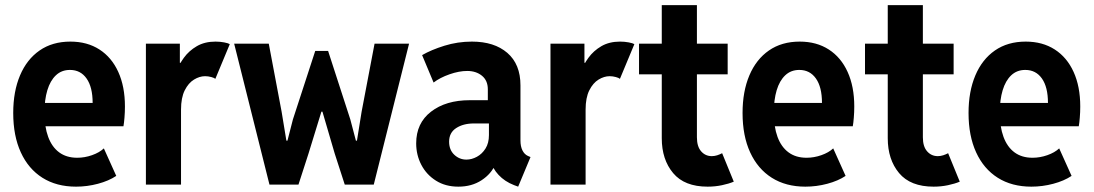

<svg xmlns="http://www.w3.org/2000/svg" viewBox="-20 -698 4135 726"><path d="M267.6 7.8Q193.7 7.8 140.5 -25.8Q87.3 -59.4 58.7 -121.9Q30 -184.3 30 -270.8Q30 -352.1 55.7 -412.8Q81.4 -473.6 129.7 -507.1Q178.1 -540.7 246.2 -540.7Q309.8 -540.7 356.1 -510.8Q402.3 -481 427.3 -425.9Q452.4 -370.8 452.4 -295.3Q452.4 -273.6 450.7 -253.5Q449.1 -233.4 446.8 -220.5H134.4V-308.8H330.3Q330.3 -368.7 307.4 -401.1Q284.6 -433.6 244.5 -433.6Q212.8 -433.6 191.4 -413.3Q169.9 -393 159 -356.8Q148.1 -320.5 148.1 -272.2Q148.1 -218.5 162.2 -180.4Q176.2 -142.3 203.7 -121.9Q231.3 -101.5 271.9 -101.5Q300.3 -101.5 328.1 -111.3Q355.9 -121.1 372.7 -136.9L419.6 -32.9Q391.3 -14 350.4 -3.1Q309.5 7.8 267.6 7.8Z M531.7 0V-532.9H660.1V-460.5H674.9L646.7 -424.9Q655.8 -452.8 675.2 -479.5Q694.5 -506.1 724.3 -523.4Q754 -540.7 794.8 -540.7Q811.9 -540.7 827.7 -537.7Q843.5 -534.6 848.9 -531.1L794.3 -399.9Q790.3 -403.6 778.7 -406.7Q767.1 -409.9 755.4 -409.9Q734.6 -409.9 713.6 -397.1Q692.5 -384.3 678.5 -356.4Q664.5 -328.5 664.5 -283.5V0Z M998.9 0 865.4 -532.9H996.3L1044.9 -275.4L1062.9 -166H1066.9L1087.6 -246.5L1172 -505.5H1220.6L1304.6 -246.5L1325.8 -166H1329.7L1347.3 -275.4L1396.3 -532.9H1526.8L1393.3 0H1283.6L1245.6 -117.5L1199.2 -275.8H1195.3L1146.6 -117.5L1108.6 0Z M1713.3 7.8Q1664.4 7.8 1628.6 -14.8Q1592.7 -37.3 1573.2 -74.6Q1553.7 -111.9 1553.7 -156Q1553.7 -232.4 1609.8 -275.7Q1665.9 -319.1 1756.3 -319.1H1844.1V-231.2H1772Q1731.7 -231.2 1704.9 -213.7Q1678.2 -196.3 1678.2 -162.3Q1678.2 -131.3 1697.7 -112.9Q1717.2 -94.5 1743.7 -94.5Q1763.7 -94.5 1783.3 -105.2Q1803 -115.9 1815.9 -136.5Q1828.8 -157 1828.8 -187.2V-252.3L1824.6 -275.7V-360.2Q1824.6 -393.5 1802.4 -411.6Q1780.2 -429.7 1746.6 -429.7Q1715.8 -429.7 1679.6 -417Q1643.5 -404.3 1619.5 -385.9L1576.1 -489.6Q1610.4 -509.5 1660.4 -525.1Q1710.4 -540.7 1764.5 -540.7Q1848.8 -540.7 1898.4 -498Q1948 -455.2 1948 -375.2V-167.2Q1948 -144.5 1955.4 -129.5Q1962.8 -114.5 1976.1 -108.4L1986 -104.1L1939.3 7.8L1923.7 2Q1888.6 -11.6 1865.3 -36.6Q1841.9 -61.7 1838.3 -86.3L1868.4 -62.4H1812.6L1852.9 -77.1Q1838.3 -41 1801.1 -16.6Q1763.9 7.8 1713.3 7.8Z M2061.5 0V-532.9H2189.9V-460.5H2204.6L2176.5 -424.9Q2185.6 -452.8 2205 -479.5Q2224.3 -506.1 2254 -523.4Q2283.8 -540.7 2324.6 -540.7Q2341.7 -540.7 2357.5 -537.7Q2373.2 -534.6 2378.7 -531.1L2324.1 -399.9Q2320.1 -403.6 2308.5 -406.7Q2296.9 -409.9 2285.2 -409.9Q2264.4 -409.9 2243.3 -397.1Q2222.3 -384.3 2208.3 -356.4Q2194.3 -328.5 2194.3 -283.5V0Z M2655.6 7.8Q2568.2 7.8 2525.3 -43.5Q2482.3 -94.8 2482.3 -175.4V-678.5H2615.2V-178.8Q2615.2 -144 2631.2 -125.8Q2647.2 -107.6 2671.5 -107.6Q2681.7 -107.6 2691.8 -110.8Q2701.9 -114.1 2710.6 -118.7L2754.6 -11.1Q2736.1 -3.2 2709.9 2.3Q2683.8 7.8 2655.6 7.8ZM2396.3 -416.9V-532.9H2731.5V-416.9Z M3025.4 7.8Q2951.6 7.8 2898.4 -25.8Q2845.2 -59.4 2816.5 -121.9Q2787.8 -184.3 2787.8 -270.8Q2787.8 -352.1 2813.5 -412.8Q2839.2 -473.6 2887.5 -507.1Q2935.9 -540.7 3004 -540.7Q3067.6 -540.7 3113.9 -510.8Q3160.1 -481 3185.1 -425.9Q3210.2 -370.8 3210.2 -295.3Q3210.2 -273.6 3208.5 -253.5Q3206.9 -233.4 3204.6 -220.5H2892.2V-308.8H3088.1Q3088.1 -368.7 3065.3 -401.1Q3042.4 -433.6 3002.3 -433.6Q2970.7 -433.6 2949.2 -413.3Q2927.7 -393 2916.8 -356.8Q2906 -320.5 2906 -272.2Q2906 -218.5 2920 -180.4Q2934 -142.3 2961.6 -121.9Q2989.1 -101.5 3029.7 -101.5Q3058.1 -101.5 3085.9 -111.3Q3113.7 -121.1 3130.6 -136.9L3177.4 -32.9Q3149.1 -14 3108.2 -3.1Q3067.3 7.8 3025.4 7.8Z M3510.1 7.8Q3422.7 7.8 3379.7 -43.5Q3336.8 -94.8 3336.8 -175.4V-678.5H3469.6V-178.8Q3469.6 -144 3485.7 -125.8Q3501.7 -107.6 3526 -107.6Q3536.2 -107.6 3546.3 -110.8Q3556.4 -114.1 3565.1 -118.7L3609.1 -11.1Q3590.6 -3.2 3564.4 2.3Q3538.3 7.8 3510.1 7.8ZM3250.8 -416.9V-532.9H3585.9V-416.9Z M3879.9 7.8Q3806 7.8 3752.8 -25.8Q3699.6 -59.4 3671 -121.9Q3642.3 -184.3 3642.3 -270.8Q3642.3 -352.1 3668 -412.8Q3693.7 -473.6 3742 -507.1Q3790.4 -540.7 3858.5 -540.7Q3922.1 -540.7 3968.4 -510.8Q4014.6 -481 4039.6 -425.9Q4064.7 -370.8 4064.7 -295.3Q4064.7 -273.6 4063 -253.5Q4061.4 -233.4 4059.1 -220.5H3746.7V-308.8H3942.6Q3942.6 -368.7 3919.8 -401.1Q3896.9 -433.6 3856.8 -433.6Q3825.2 -433.6 3803.7 -413.3Q3782.2 -393 3771.3 -356.8Q3760.4 -320.5 3760.4 -272.2Q3760.4 -218.5 3774.5 -180.4Q3788.5 -142.3 3816 -121.9Q3843.6 -101.5 3884.2 -101.5Q3912.6 -101.5 3940.4 -111.3Q3968.2 -121.1 3985.1 -136.9L4031.9 -32.9Q4003.6 -14 3962.7 -3.1Q3921.8 7.8 3879.9 7.8Z"/></svg>

Font: Reddit Sans Condensed
Style: Regular
Weight: 400
Designer: Stephen Hutchings
Foundry: Reddit
Version: Version 1.014